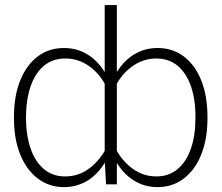

<svg xmlns="http://www.w3.org/2000/svg" viewBox="-20 -748 899 779"><path d="M821.8 -272.9V-268.1Q821.8 -184.1 796.6 -121.3Q771.5 -58.6 725.8 -23.7Q680.2 11.2 618.7 11.2Q584.5 11.2 554.9 0Q525.4 -11.2 500.5 -32.2Q475.6 -53.2 456.3 -83.3Q437 -113.3 424.3 -151.4V-391.6Q441.4 -441.9 469.5 -478Q497.6 -514.2 535.6 -533.7Q573.7 -553.2 619.6 -553.2Q680.7 -553.2 726.1 -518.8Q771.5 -484.4 796.6 -421.6Q821.8 -358.9 821.8 -272.9ZM772.9 -268.1V-272.9Q773.4 -343.8 754.9 -397.5Q736.3 -451.2 700.9 -481Q665.5 -510.7 614.7 -510.7Q559.1 -510.7 513.7 -476.8Q468.3 -442.9 444.8 -389.6V-153.3Q470.2 -100.1 514.6 -66.2Q559.1 -32.2 614.7 -32.2Q665 -32.2 700.4 -61.8Q735.8 -91.3 754.4 -144.5Q772.9 -197.8 772.9 -268.1ZM404.8 -98.1V-727.5H454.1V0H410.2ZM36.6 -268.1V-272.9Q36.6 -358.9 62 -421.6Q87.4 -484.4 132.8 -518.8Q178.2 -553.2 239.3 -553.2Q285.2 -553.2 323.2 -533.7Q361.3 -514.2 389.4 -478Q417.5 -441.9 434.1 -391.6V-151.4Q421.4 -113.3 402.3 -83.3Q383.3 -53.2 358.6 -32.2Q334 -11.2 304 0Q273.9 11.2 239.7 11.2Q179.2 11.2 133.3 -23.7Q87.4 -58.6 62 -121.3Q36.6 -184.1 36.6 -268.1ZM85.4 -272.9V-268.1Q85.9 -197.8 104.5 -144.5Q123 -91.3 158.4 -61.8Q193.8 -32.2 244.1 -32.2Q300.3 -32.2 344.2 -66.2Q388.2 -100.1 414.1 -153.3V-389.6Q390.6 -442.9 345.5 -476.8Q300.3 -510.7 245.1 -510.7Q193.8 -510.7 158.2 -481Q122.6 -451.2 104.2 -397.5Q85.9 -343.8 85.4 -272.9Z"/></svg>

Font: Inter 18pt ExtraLight
Style: Regular
Weight: 250
Designer: Rasmus Andersson
Foundry: rsms
Version: Version 4.001;git-66647c0bb